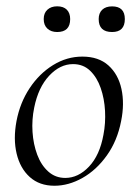

<svg xmlns="http://www.w3.org/2000/svg" viewBox="-20 -580 438 614"><path d="M154 14Q106.2 14 75.3 -13.8Q44.4 -41.6 33.2 -88.6Q22 -135.6 32.8 -193Q44 -251.6 74.8 -298.1Q105.6 -344.6 149.6 -371.8Q193.6 -399 243.4 -399Q295.4 -399 326.8 -370.7Q358.2 -342.4 368.4 -295.5Q378.6 -248.6 367.4 -193Q355.2 -129.8 321.7 -82.9Q288.2 -36 243.8 -11Q199.4 14 154 14ZM188.8 -11Q230.4 -11 264.7 -47.3Q299 -83.6 310.8 -149Q318 -186 315.9 -225.3Q313.8 -264.6 302 -298.6Q290.2 -332.6 268.2 -353.8Q246.2 -375 213.6 -375Q172 -375 137.2 -337.8Q102.4 -300.6 89.4 -236Q81.4 -197.4 84 -158Q86.6 -118.6 99.1 -85.2Q111.6 -51.8 134.4 -31.4Q157.2 -11 188.8 -11ZM162.8 -477.6Q143.4 -477.6 131.6 -488.5Q119.8 -499.4 119.8 -519Q119.8 -538.2 131.6 -549Q143.4 -559.8 162.8 -559.8Q183 -559.8 193.7 -549Q204.4 -538.2 204.4 -519Q204.4 -477.6 162.8 -477.6ZM338.4 -477.6Q295.6 -477.6 295.6 -519Q295.6 -538.2 306.9 -548.9Q318.2 -559.6 338.4 -559.6Q379.2 -559.6 379.2 -519Q379.2 -477.6 338.4 -477.6Z"/></svg>

Font: Cormorant Garamond Light
Style: Italic
Weight: 300
Italic angle: -10°
Designer: Christian Thalmann (Catharsis Fonts)
Foundry: Catharsis Fonts
Version: Version 4.001